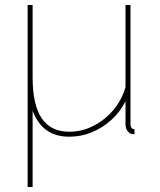

<svg xmlns="http://www.w3.org/2000/svg" viewBox="-20 -539 642 771"><path d="M91 -519H111V-228Q111 -118 147.5 -64Q184 -10 258 -10Q308 -10 354 -33Q400 -56 434.5 -96.5Q469 -137 484 -189V-519H504V-40Q504 -31 508.5 -25.5Q513 -20 520 -20V0Q514 0 511 -0.5Q508 -1 506 -2Q496 -6 490 -16.5Q484 -27 484 -40V-132Q462 -89 426.5 -57Q391 -25 348 -7.5Q305 10 258 10Q222 10 193.5 -1.5Q165 -13 144.5 -36.5Q124 -60 111 -94V212H91Z"/></svg>

Font: Raleway Thin Thin
Style: Regular
Weight: 250
Version: Version 4.026